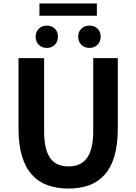

<svg xmlns="http://www.w3.org/2000/svg" viewBox="-20 -1076 788 1110"><path d="M376 14Q308 14 254.5 -5.5Q201 -25 163.5 -67Q126 -109 106.5 -175Q87 -241 87 -333V-740H235V-320Q235 -262 244.5 -222.5Q254 -183 272.5 -159Q291 -135 317 -124.5Q343 -114 376 -114Q409 -114 435 -124.5Q461 -135 480 -159Q499 -183 509 -222.5Q519 -262 519 -320V-740H661V-333Q661 -241 642 -175Q623 -109 586 -67Q549 -25 496.5 -5.5Q444 14 376 14ZM208 -985V-1056H540V-985ZM497 -799Q468 -799 450 -817.5Q432 -836 432 -864Q432 -892 450 -910Q468 -928 497 -928Q526 -928 544 -910Q562 -892 562 -864Q562 -836 544 -817.5Q526 -799 497 -799ZM186 -864Q186 -892 204 -910Q222 -928 251 -928Q280 -928 297.5 -910Q315 -892 315 -864Q315 -836 297.5 -817.5Q280 -799 251 -799Q222 -799 204 -817.5Q186 -836 186 -864Z"/></svg>

Font: Kinto Sans
Style: Bold
Weight: 700
Designer: Authors: Ryoko NISHIZUKA  (kana & ideographs); Paul D. Hunt (Latin, Greek & Cyrillic); Wenlong ZHANG  (bopomofo); Sandol
Foundry: Adobe Systems Incorporated, ookami Inc.
Version: Version 0.001